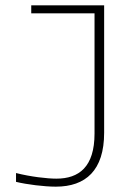

<svg xmlns="http://www.w3.org/2000/svg" viewBox="-20 -690 477 719"><path d="M191 -21C157 -21 95 -28 40 -42V-9C81 1 146 9 189 9C301 9 370 -52 370 -193V-670H97V-640H334V-190C334 -65 276 -21 191 -21Z"/></svg>

Font: LT Wave Text Thin
Style: Regular
Weight: 100
Designer: Daniel Lyons
Version: Version 2.5 (Glyphs App)